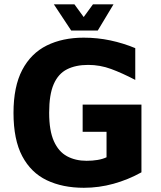

<svg xmlns="http://www.w3.org/2000/svg" viewBox="-20 -856 746 889"><path d="M368.3 13.5Q269.8 13.5 196.6 -21.5Q123.4 -56.5 82.9 -133Q42.5 -209.5 42.5 -333.3Q42.5 -455 82.9 -532.1Q123.4 -609.1 196.6 -645.4Q269.8 -681.6 367.6 -681.6Q431 -681.6 491 -668.9Q551 -656.1 606.3 -633.1V-486Q546 -517.5 494.7 -536.5Q443.3 -555.5 388.2 -555.5Q330.8 -555.5 290.3 -535.1Q249.8 -514.7 228.7 -466.4Q207.6 -418.2 207.6 -334Q207.6 -251.2 229.4 -202.5Q251.2 -153.7 290.3 -132.6Q329.4 -111.5 380.5 -111.5Q407.9 -111.5 431.5 -115.4Q455.2 -119.3 473.3 -127.8V-245.7H362.7V-371.7H634.9V-58.1Q572.9 -23.7 505.5 -5.1Q438 13.5 368.3 13.5ZM309.7 -714.5 229.4 -835.9H324.6L367.5 -777.1L410.4 -835.9H505.6L432.6 -714.5Z"/></svg>

Font: Maven Pro
Style: Regular
Weight: 400
Designer: Joe Prince
Foundry: Joe Prince
Version: Version 2.103